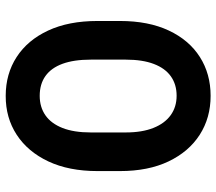

<svg xmlns="http://www.w3.org/2000/svg" viewBox="-63 -705 775 689"><g transform="rotate(-90 324.5 -360.5)"><path d="M325.1 7.8Q246.4 7.8 185.5 -31.2Q124.6 -70.3 89.8 -143.1Q55.1 -215.9 55.1 -317.3V-398.4Q55.1 -500.7 89.8 -574.6Q124.6 -648.4 185.5 -688.1Q246.4 -727.8 325.1 -727.5Q403.9 -727.5 464.5 -688.2Q525.2 -648.8 559.4 -575.2Q593.7 -501.6 593.7 -398.4V-317.3Q593.7 -215.1 559.4 -142.2Q525.2 -69.4 464.5 -30.8Q403.9 7.8 325.1 7.8ZM325.5 -114.2Q366 -114.2 395 -134.8Q424.1 -155.4 439.5 -196Q455 -236.6 455 -296.6V-422.3Q455 -482.9 440.1 -523.6Q425.2 -564.3 396.2 -584.9Q367.3 -605.5 325.1 -605.5Q284.7 -605.5 255.1 -584.9Q225.6 -564.3 209.7 -523.6Q193.7 -482.9 193.7 -422.3V-296.6Q193.7 -238.3 209.9 -197.6Q226 -156.9 255.7 -135.5Q285.3 -114.2 325.5 -114.2Z"/></g></svg>

Font: Reddit Sans
Style: Regular
Weight: 400
Designer: Stephen Hutchings
Foundry: Reddit
Version: Version 1.014